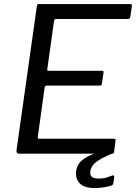

<svg xmlns="http://www.w3.org/2000/svg" viewBox="-20 -762 674 952"><path d="M162.7 -730.8Q163.9 -738.2 165.9 -740.1Q167.8 -742 173.9 -742H625.8Q636.1 -742 633.3 -728.8L626.4 -679.5Q625.4 -673.3 622.6 -670.6Q619.8 -667.9 612.3 -667.9H260.3Q254.2 -667.9 251.6 -665.8Q249.1 -663.8 247.8 -657.1L214.5 -419.4Q213.5 -414.5 215.3 -412.7Q217 -411 221.9 -411H485.5Q491.5 -411 492.9 -408.4Q494.3 -405.9 493 -400.5L485.2 -346.3Q484.2 -337.7 474.2 -337.7H212.4Q202.5 -337.7 201 -326L167.4 -83.5Q166.4 -74.1 173.7 -74.1H542.9Q549.6 -74.1 551.7 -71.9Q553.9 -69.7 552.6 -63.1L545.7 -8.8Q544.7 -3.4 542.9 -1.7Q541.1 0 534.6 0H74.9Q59.9 0 61.8 -16.5L162.7 -730.8ZM357.6 85.4Q360.3 65.3 371.7 48.9Q383.1 32.6 408.1 17.8Q433.1 3.1 475.6 -9.4L538.1 -1.1Q483.7 20.5 457.5 40.7Q431.2 60.9 427.8 88.1Q425.3 105.6 435 114.5Q444.7 123.4 469.5 123.4Q492.4 123.4 509.4 118Q526.5 112.6 535.4 108.8Q541.5 106.2 544.6 108.6Q547.6 110.9 546.3 116.5L542.2 145.3Q541.2 149.9 539.3 153Q537.4 156.1 534.3 157.4Q520.5 162.1 497.8 166.2Q475.2 170.4 449.4 170.4Q398.2 170.4 375.5 147Q352.8 123.6 357.6 85.4Z"/></svg>

Font: Libre Franklin Thin
Style: Italic
Weight: 100
Italic angle: -8°
Designer: Pablo Impallari, Rodrigo Fuenzalida, Nhung Nguyen
Foundry: Impallari Type
Version: Version 3.000